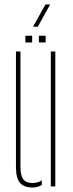

<svg xmlns="http://www.w3.org/2000/svg" viewBox="-20 -829 326 854"><path d="M51 -86V-600H71V-86Q71 -48 83.8 -31.5Q96.5 -15 125 -15Q147.5 -15 166 -26.5V-6.5Q148.5 5 125 5Q86 5 68.5 -16.2Q51 -37.5 51 -86ZM206 0V-600H226V0ZM153 -640V-670H183V-640ZM93 -640V-670H123V-640ZM127 -710 182 -809H203L148 -710Z"/></svg>

Font: Big Shoulders Stencil Display Thin
Style: Regular
Weight: 100
Designer: Patric King
Foundry: XO Type Co
Version: Version 1.000